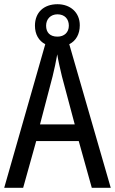

<svg xmlns="http://www.w3.org/2000/svg" viewBox="-20 -892 547 912"><path d="M416 0H506L309 -682C341 -698 359 -730 359 -772C359 -833 314 -872 253 -872C188 -872 146 -833 146 -770C146 -729 164 -698 195 -682L0 0H90L152 -222H354ZM253 -718C217 -718 199 -738 199 -770C199 -802 221 -824 253 -824C287 -824 307 -802 307 -770C307 -738 285 -718 253 -718ZM274 -530 335 -301H170L230 -530C238 -562 246 -600 252 -634C256 -605 267 -560 274 -530Z"/></svg>

Font: Noto Sans Sinhala Condensed
Style: Regular
Weight: 400
Width: 3
Designer: Jelle Bosma - Monotype Design Team
Foundry: Monotype Imaging Inc.
Version: Version 2.006